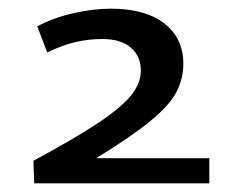

<svg xmlns="http://www.w3.org/2000/svg" viewBox="-20 -793 558 443"><path d="M59 -370 57 -422Q152 -473 206 -509Q260 -545 282.5 -573Q305 -601 305 -630Q305 -663 282 -683Q259 -703 216 -703Q185 -703 154.5 -696Q124 -689 89 -672L66 -732Q100 -751 147 -762Q194 -773 236 -773Q315 -773 359 -739Q403 -705 403 -646Q403 -612 387.5 -581.5Q372 -551 328.5 -515Q285 -479 202 -428H463V-370Z"/></svg>

Font: Georama Extended Medium
Style: Regular
Weight: 500
Width: 7
Designer: Jean-Baptiste Levee
Foundry: Production Type
Version: Version 1.000